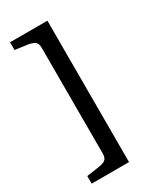

<svg xmlns="http://www.w3.org/2000/svg" viewBox="-202 -771 791 943"><g transform="rotate(-30 193.5 -300.0)"><path d="M237.3 100.6V-701.2H25.4V-657.2L97.7 -647.5Q124 -642.6 135.3 -632.8Q146.5 -623 146.5 -599.6V-1Q146.5 23.4 135.3 33.2Q124 43 97.7 46.9L25.4 57.6V100.6Z"/></g></svg>

Font: Kurale
Style: Regular
Weight: 400
Version: 1.0; ttfautohint (v1.3)